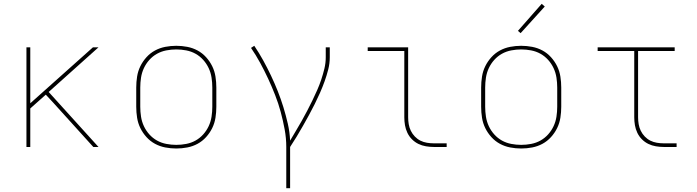

<svg xmlns="http://www.w3.org/2000/svg" viewBox="-20 -767 3640 1002"><path d="M118 0V-520H138V-228L465 -520H494L234 -287L494 0H467L258 -231L219 -273L138 -201V0Z M900 8Q871 8 842.5 2.5Q814 -3 789 -16.5Q764 -30 744.5 -51.5Q725 -73 712.5 -98.5Q700 -124 695.5 -152.5Q691 -181 691 -210V-310Q691 -339 695.5 -367.5Q700 -396 712.5 -421.5Q725 -447 744.5 -468.5Q764 -490 789 -503.5Q814 -517 842.5 -522.5Q871 -528 900 -528Q929 -528 957.5 -522.5Q986 -517 1011 -503.5Q1036 -490 1055.5 -468.5Q1075 -447 1087.5 -421.5Q1100 -396 1104.5 -367.5Q1109 -339 1109 -310V-210Q1109 -181 1104.5 -152.5Q1100 -124 1087.5 -98.5Q1075 -73 1055.5 -51.5Q1036 -30 1011 -16.5Q986 -3 957.5 2.5Q929 8 900 8ZM900 -11Q926 -11 952 -16Q978 -21 1000.5 -33.5Q1023 -46 1040.5 -65.5Q1058 -85 1069 -108.5Q1080 -132 1084 -158Q1088 -184 1088 -210V-310Q1088 -336 1084 -362Q1080 -388 1069 -411.5Q1058 -435 1040.5 -454.5Q1023 -474 1000.5 -486.5Q978 -499 952 -504Q926 -509 900 -509Q874 -509 848 -504Q822 -499 799.5 -486.5Q777 -474 759.5 -454.5Q742 -435 731 -411.5Q720 -388 716 -362Q712 -336 712 -310V-210Q712 -184 716 -158Q720 -132 731 -108.5Q742 -85 759.5 -65.5Q777 -46 799.5 -33.5Q822 -21 848 -16Q874 -11 900 -11Z M1474 215V0Q1474 -46 1465.5 -92Q1457 -138 1445 -182.5Q1433 -227 1416 -270.5Q1399 -314 1379.5 -356Q1360 -398 1338 -438.5Q1316 -479 1290 -517L1307 -528Q1332 -491 1353.5 -452Q1375 -413 1394 -373Q1413 -333 1429.5 -291.5Q1446 -250 1459 -207.5Q1472 -165 1482 -121.5Q1492 -78 1494 -33Q1509 -59 1524.5 -84.5Q1540 -110 1554.5 -136Q1569 -162 1583 -188.5Q1597 -215 1610 -242Q1623 -269 1635 -296Q1647 -323 1656.5 -351.5Q1666 -380 1673 -409Q1680 -438 1680 -468V-520H1701V-468Q1701 -436 1693 -404.5Q1685 -373 1674 -342.5Q1663 -312 1650 -282.5Q1637 -253 1622.5 -224Q1608 -195 1592.5 -166.5Q1577 -138 1561 -110Q1545 -82 1528.5 -54.5Q1512 -27 1494 0V215Z M2244 0Q2224 0 2203 -3.5Q2182 -7 2163.5 -16Q2145 -25 2130 -40Q2115 -55 2106 -74Q2097 -93 2093.5 -113.5Q2090 -134 2090 -155V-501H1899V-520H2110V-155Q2110 -137 2113 -119Q2116 -101 2124 -84.5Q2132 -68 2145 -54.5Q2158 -41 2174 -33Q2190 -25 2208 -22Q2226 -19 2244 -19H2311V0Z M2700 8Q2671 8 2642.5 2.5Q2614 -3 2589 -16.5Q2564 -30 2544.5 -51.5Q2525 -73 2512.5 -98.5Q2500 -124 2495.5 -152.5Q2491 -181 2491 -210V-310Q2491 -339 2495.5 -367.5Q2500 -396 2512.5 -421.5Q2525 -447 2544.5 -468.5Q2564 -490 2589 -503.5Q2614 -517 2642.5 -522.5Q2671 -528 2700 -528Q2729 -528 2757.5 -522.5Q2786 -517 2811 -503.5Q2836 -490 2855.5 -468.5Q2875 -447 2887.5 -421.5Q2900 -396 2904.5 -367.5Q2909 -339 2909 -310V-210Q2909 -181 2904.5 -152.5Q2900 -124 2887.5 -98.5Q2875 -73 2855.5 -51.5Q2836 -30 2811 -16.5Q2786 -3 2757.5 2.5Q2729 8 2700 8ZM2700 -11Q2726 -11 2752 -16Q2778 -21 2800.5 -33.5Q2823 -46 2840.5 -65.5Q2858 -85 2869 -108.5Q2880 -132 2884 -158Q2888 -184 2888 -210V-310Q2888 -336 2884 -362Q2880 -388 2869 -411.5Q2858 -435 2840.5 -454.5Q2823 -474 2800.5 -486.5Q2778 -499 2752 -504Q2726 -509 2700 -509Q2674 -509 2648 -504Q2622 -499 2599.5 -486.5Q2577 -474 2559.5 -454.5Q2542 -435 2531 -411.5Q2520 -388 2516 -362Q2512 -336 2512 -310V-210Q2512 -184 2516 -158Q2520 -132 2531 -108.5Q2542 -85 2559.5 -65.5Q2577 -46 2599.5 -33.5Q2622 -21 2648 -16Q2674 -11 2700 -11ZM2697 -594 2683 -606 2807 -747 2823 -733Z M3444 0Q3424 0 3403 -3.5Q3382 -7 3363.5 -16Q3345 -25 3330 -40Q3315 -55 3306 -74Q3297 -93 3293.5 -113.5Q3290 -134 3290 -155V-501H3099V-520H3501V-501H3310V-155Q3310 -137 3313 -119Q3316 -101 3324 -84.5Q3332 -68 3345 -54.5Q3358 -41 3374 -33Q3390 -25 3408 -22Q3426 -19 3444 -19H3511V0Z"/></svg>

Font: Iosevka SS04 Thin Extended
Style: Regular
Weight: 100
Width: 7
Monospace: yes
Designer: Belleve Invis
Foundry: Belleve Invis
Version: Version 19.0.0; ttfautohint (v1.8.4)